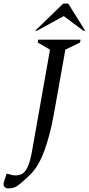

<svg xmlns="http://www.w3.org/2000/svg" viewBox="-81 -882 497 1075"><path d="M-34 173Q-48 173 -56.5 163.5Q-65 154 -57 130L-44 91H-38Q-23 96 -14 98Q-5 100 8 100Q28 100 45 90Q62 80 76 48Q90 16 101 -51L199 -604L130 -644L133 -660H370L367 -644L285 -604L220 -240Q200 -128 167.5 -38.5Q135 51 85 99Q52 130 33 146Q14 162 -1 167.5Q-16 173 -34 173ZM116 -710 273 -862H301L396 -710H386L276 -792L126 -710Z"/></svg>

Font: Spectral SC
Style: Italic
Weight: 400
Italic angle: -10°
Designer: Jean-Baptiste Levee
Foundry: Production Type
Version: Version 2.001